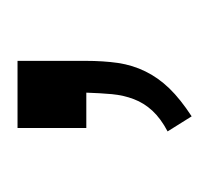

<svg xmlns="http://www.w3.org/2000/svg" viewBox="-30 -88 238 218"><g transform="rotate(-90 89.0 21.0)"><path d="M128.9 -1Q128.9 19.5 126.5 36.1Q124 52.7 116.9 67.1Q109.9 81.5 97.7 94.2Q85.4 106.9 65.9 119.6L48.8 92.3Q63.5 84.5 72.3 75Q81.1 65.4 85.4 54Q89.8 42.5 91.1 29.1Q92.3 15.6 92.8 0H52.7V-78.1H128.9Z"/></g></svg>

Font: SengPathom
Style: Regular
Weight: 400
Designer: John M. Durdin
Foundry: Lao Script for Windows
Version: Version 1.300